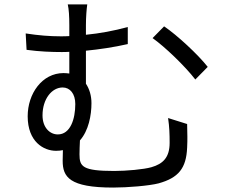

<svg xmlns="http://www.w3.org/2000/svg" viewBox="-20 -810 1040 867"><path d="M172 -289C172 -363 214 -415 263 -415C296 -415 320 -387 320 -340C320 -273 298 -203 241 -203C205 -203 172 -234 172 -289ZM739 -277C745 -237 746 -204 746 -165C746 -99 716 -70 664 -55C629 -45 551 -38 496 -38C352 -38 339 -58 339 -113C339 -131 340 -155 341 -176C380 -220 393 -289 393 -344C393 -378 384 -408 368 -432V-581C429 -587 496 -597 557 -611V-688C495 -671 430 -659 368 -653V-696C368 -733 371 -769 374 -790H286C291 -769 293 -736 293 -696V-647C279 -646 266 -646 253 -646C204 -646 155 -650 96 -659L100 -585C157 -577 215 -575 258 -575C269 -575 281 -575 293 -576V-478C285 -479 276 -480 267 -480C170 -480 105 -387 105 -285C105 -170 177 -129 233 -129C244 -129 255 -130 264 -132C264 -117 263 -101 263 -84C263 -11 293 37 491 37C556 37 653 29 696 18C786 -7 821 -50 825 -143C827 -184 826 -197 825 -250ZM669 -638C724 -599 814 -513 862 -451L918 -508C874 -564 779 -652 721 -691Z"/></svg>

Font: Source Han Sans KR Regular
Style: Regular
Weight: 400
Designer: Ryoko NISHIZUKA (kana & ideographs); Paul D. Hunt (Latin, Greek & Cyrillic); Wenlong ZHANG (bopomofo); Sandoll Communica
Foundry: Adobe Systems Incorporated
Version: Version 1.004;PS 1.004;hotconv 1.0.82;makeotf.lib2.5.63406